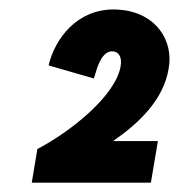

<svg xmlns="http://www.w3.org/2000/svg" viewBox="-20 -725 383 411"><path d="M60 -406 48 -334H303L318 -423H222C277 -461 330 -511 341 -578C352 -637 315 -697 238 -704C156 -712 105 -654 87 -596L84 -585L181 -557L185 -570C191 -591 202 -617 222 -615C234 -614 242 -603 238 -582C226 -518 129 -442 60 -406Z"/></svg>

Font: Fixel Text 20240404
Style: Bold Italic
Weight: 700
Width: 4
Italic angle: -10°
Designer: AlfaBravo + MacPaw
Foundry: Kyrylo Tkachov, Marchela Mozhyna, Serhii Makarenko, Maria Weinstein, Zakhar Kryvoshyya
Version: Version 1.211;Glyphs 3.2 (3225)